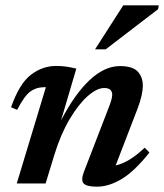

<svg xmlns="http://www.w3.org/2000/svg" viewBox="-20 -690 617 722"><path d="M44.5 -277 21.5 -286.5Q53 -376 96.5 -409Q140 -442 191 -442Q212 -442 229.2 -439.5Q246.5 -437 267 -432L209.5 -237Q261 -336.5 317.2 -389Q373.5 -441.5 431 -441.5Q478.5 -441.5 497.8 -421Q517 -400.5 517 -368.5Q517 -333.5 497.5 -282L415 -68Q465 -78.5 524 -134.5L542 -116.5Q486 -46 437.8 -17Q389.5 12 344.5 12Q305 12 294.2 -0.5Q283.5 -13 296 -45L390 -288.5Q402 -319.5 402 -334Q402 -345 395.2 -352Q388.5 -359 371.5 -359Q344.5 -359 310 -328.8Q275.5 -298.5 241.8 -241.8Q208 -185 184 -106.5L151.5 0H43L152.5 -362H145Q116.5 -362 94.2 -346Q72 -330 44.5 -277ZM337.5 -504.5 443.5 -670H577L574.5 -655.5L377.5 -504.5Z"/></svg>

Font: Newsreader 16pt SemiBold
Style: Italic
Weight: 600
Italic angle: -17°
Designer: Hugues Gentile
Foundry: Production Type
Version: Version 1.003; ttfautohint (v1.8.3)